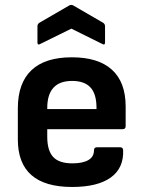

<svg xmlns="http://www.w3.org/2000/svg" viewBox="-20 -732 570 764"><path d="M267 12Q51 12 51 -177V-301Q51 -401 105 -452.5Q159 -504 266 -504Q371 -504 425.5 -454.5Q480 -405 480 -308V-230Q480 -218 468 -218H168V-188Q168 -133 191.5 -107.5Q215 -82 268 -82Q309 -82 331.5 -95Q354 -108 354 -134Q354 -146 366 -146H458Q469 -146 470 -135Q473 -63 420.5 -25.5Q368 12 267 12ZM168 -298H364V-303Q364 -358 340 -384Q316 -410 267 -410Q168 -410 168 -302ZM142 -558Q129 -550 129 -563V-627Q129 -636 136 -641L255 -710Q264 -715 272 -710L391 -641Q398 -636 398 -627V-563Q398 -550 385 -558L264 -618Z"/></svg>

Font: Sofia Sans
Style: Bold
Weight: 700
Designer: Botio Nikoltchev, Ani Petrova
Foundry: lettersoup
Version: Version 4.100; ttfautohint (v1.8.4.7-5d5b)